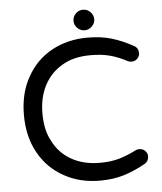

<svg xmlns="http://www.w3.org/2000/svg" viewBox="-57 -909 793 940"><g transform="rotate(-5 339.5 -438.5)"><path d="M386 -758Q365 -758 350 -773Q335 -788 335 -808Q335 -829 350 -844Q365 -859 386 -859Q406 -859 421.5 -844Q437 -829 437 -808Q437 -788 421.5 -773Q406 -758 386 -758ZM396 -18Q298 -18 221 -61Q142 -104 97.5 -184Q53 -264 53 -370Q53 -423 64 -469.5Q75 -516 98 -556Q142 -636 220 -678.5Q298 -721 396 -721Q462 -721 514 -705.5Q566 -690 618 -661Q641 -650 641 -623Q641 -608 629.5 -596.5Q618 -585 601 -585Q590 -585 583 -589Q540 -612 499 -623Q458 -634 404 -634Q319 -634 263 -600Q205 -566 174.5 -507Q144 -448 144 -370Q144 -331 151 -297Q158 -263 174 -234Q204 -173 263.5 -139Q323 -105 404 -105Q458 -105 499 -117Q540 -129 583 -151Q590 -155 601 -155Q618 -155 629.5 -143.5Q641 -132 641 -117Q641 -91 618 -79Q566 -50 514 -34Q462 -18 396 -18Z"/></g></svg>

Font: Huninn
Style: Regular
Weight: 400
Designer: justfont
Foundry: justfont
Version: Version 1.003